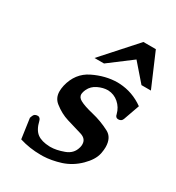

<svg xmlns="http://www.w3.org/2000/svg" viewBox="-177 -820 866 947"><g transform="rotate(30 256.0 -346.5)"><path d="M190.9 -525.4 360.4 -714.4H431.2L512.2 -525.4H458.5L374 -622.6L245.1 -525.4ZM443.4 -321.8H441.4Q427.2 -322.8 424.3 -339.8Q415.5 -374.5 389.6 -397Q363.8 -419.4 330.1 -420.9H328.1Q301.8 -420.9 272.9 -407.2Q244.1 -393.6 231.4 -366.2Q226.6 -356 225.1 -348.1Q224.1 -343.3 223.6 -338.9Q223.6 -320.3 243.2 -309.6Q267.6 -295.9 319.3 -283.7Q371.1 -271.5 419.9 -246.1Q458 -226.6 458.5 -172.4Q458.5 -156.7 455.1 -138.2L454.1 -133.3Q445.8 -94.7 405.3 -54.7Q364.7 -14.6 312 2.9Q259.3 19.5 212.4 21H198.7Q136.7 21 78.6 2.9L62.5 -110.8L66.9 -122.6Q72.3 -138.7 91.8 -138.7H94.2Q106.4 -136.2 110.4 -120.6Q121.1 -75.2 146 -56.6Q170.9 -38.1 216.8 -36.6H222.2Q254.4 -36.6 296.4 -51.8Q338.4 -66.9 349.1 -106.4L350.1 -109.4Q352.5 -118.7 352.1 -126.5Q352.1 -157.7 317.4 -168.5Q273.4 -181.6 231.4 -194.3Q189.5 -207 151.4 -237.3Q123.5 -259.3 123.5 -296.9Q123.5 -312 127 -328.1L127.4 -330.6Q146.5 -411.1 214.4 -444.3Q282.2 -477.5 350.1 -478Q356.9 -478 362.8 -477.5Q437 -473.6 499.5 -428.7L467.3 -337.9Q461.4 -321.8 443.4 -321.8Z"/></g></svg>

Font: Caudex
Style: Bold
Weight: 700
Italic angle: -13°
Version: Version 1.04